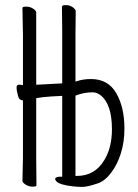

<svg xmlns="http://www.w3.org/2000/svg" viewBox="-20 -726 540 753"><path d="M66 -333Q55 -334 51 -349Q45 -369 45 -384Q45 -394 56 -394H57L70 -392V-589L68 -695Q68 -700 83 -700Q98 -700 110 -692Q122 -684 122 -677V-394H130Q143 -395 224 -399V-604L223 -700Q223 -706 238.5 -706Q254 -706 265.5 -697.5Q277 -689 277 -682L276 -593V-406L283 -408Q306 -416 337 -416Q404 -416 436 -360.5Q468 -305 468 -222Q468 -169 454 -124.5Q440 -80 415.5 -48Q391 -16 364 -7Q323 7 303.5 7Q284 7 267 5Q212 -1 200 -16Q197 -21 196 -23Q196 -31 211 -33H224V-350Q176 -348 149 -345L122 -341V-105L123 1Q123 6 108 6Q93 6 80.5 -2Q68 -10 68 -17L70 -106V-332ZM281 -36Q352 -36 389 -98Q419 -147 419 -219Q419 -317 375 -352Q360 -364 343 -364Q309 -364 276 -351V-36Z"/></svg>

Font: Moon Stars Kai HW Light
Style: Regular
Weight: 300
Designer: GuiWonder
Version: Version 1.101